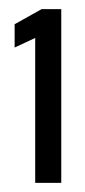

<svg xmlns="http://www.w3.org/2000/svg" viewBox="-20 -820 187 420"><path d="M57 -420V-737L12 -716V-767L71 -800H114V-420Z"/></svg>

Font: Saira UltraCondensed SemiBold
Style: Regular
Weight: 600
Width: 1
Designer: Hector Gatti with collaboration of the Omnibus-Type team
Foundry: Omnibus-Type
Version: Version 1.101